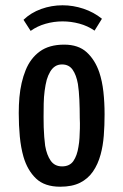

<svg xmlns="http://www.w3.org/2000/svg" viewBox="-20 -697 467 727"><path d="M208 10Q149 10 116.5 -21Q84 -52 69 -103Q59 -138 55 -180Q51 -222 51 -269Q51 -300 53.5 -328.5Q56 -357 62 -383Q68 -409 77 -431Q95 -476 130.5 -502Q166 -528 223 -528Q277 -528 308.5 -499Q340 -470 356 -423Q367 -390 371.5 -349.5Q376 -309 376 -264Q376 -222 373 -183.5Q370 -145 361 -112Q351 -75 332 -47.5Q313 -20 283 -5Q253 10 208 10ZM215 -67Q244 -67 258 -87.5Q272 -108 277 -141Q280 -157 281 -174.5Q282 -192 282.5 -211Q283 -230 282 -250Q282 -286 280.5 -319.5Q279 -353 275 -379Q269 -413 255 -433Q241 -453 215 -453Q200 -453 189 -446Q178 -439 170 -425.5Q162 -412 157 -395Q152 -376 149 -353Q146 -330 145.5 -305Q145 -280 145 -254Q145 -235 145.5 -215.5Q146 -196 147.5 -178.5Q149 -161 151 -145Q157 -110 172 -88.5Q187 -67 215 -67ZM96 -580 69 -622Q97 -649 136 -663Q175 -677 217 -677Q257 -677 296 -664Q335 -651 366 -626L338 -581Q312 -599 280.5 -607.5Q249 -616 217 -616Q184 -616 152.5 -607Q121 -598 96 -580Z"/></svg>

Font: Truculenta SemiBold
Style: Regular
Weight: 600
Version: Version 1.002